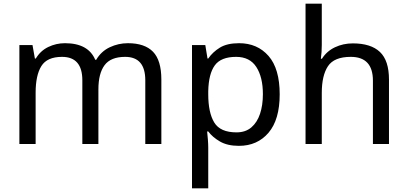

<svg xmlns="http://www.w3.org/2000/svg" viewBox="-20 -780 2208 1040"><path d="M673 -546Q764 -546 809 -499.5Q854 -453 854 -349V0H767V-345Q767 -472 658 -472Q580 -472 546.5 -427Q513 -382 513 -296V0H426V-345Q426 -472 316 -472Q235 -472 204 -422Q173 -372 173 -278V0H85V-536H156L169 -463H174Q199 -505 241.5 -525.5Q284 -546 332 -546Q458 -546 496 -456H501Q528 -502 574.5 -524Q621 -546 673 -546Z M1275 -546Q1374 -546 1434.5 -477Q1495 -408 1495 -269Q1495 -132 1434.5 -61Q1374 10 1274 10Q1212 10 1171.5 -13.5Q1131 -37 1108 -68H1102Q1104 -51 1106 -25Q1108 1 1108 20V240H1020V-536H1092L1104 -463H1108Q1132 -498 1171 -522Q1210 -546 1275 -546ZM1259 -472Q1177 -472 1143.5 -426Q1110 -380 1108 -286V-269Q1108 -170 1140.5 -116.5Q1173 -63 1261 -63Q1310 -63 1341.5 -90Q1373 -117 1388.5 -163.5Q1404 -210 1404 -270Q1404 -362 1368.5 -417Q1333 -472 1259 -472Z M1723 -537Q1723 -497 1718 -462H1724Q1750 -503 1794.5 -524Q1839 -545 1891 -545Q1989 -545 2038 -498.5Q2087 -452 2087 -349V0H2000V-343Q2000 -472 1880 -472Q1790 -472 1756.5 -421.5Q1723 -371 1723 -277V0H1635V-760H1723Z"/></svg>

Font: Noto Sans Tifinagh Ghat
Style: Regular
Weight: 400
Designer: JamraPatel
Foundry: JamraPatel LLC
Version: Version 2.006; ttfautohint (v1.8.4.7-5d5b)